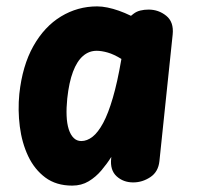

<svg xmlns="http://www.w3.org/2000/svg" viewBox="-20 -571 626 601"><path d="M206 10Q156 10 122 -15.2Q88 -40.5 68.2 -82.2Q48.5 -124 42 -175Q35.5 -226 40.5 -277Q50 -365.5 84.5 -426.8Q119 -488 171 -519.5Q223 -551 284 -551Q299 -551 316.2 -547.5Q333.5 -544 352 -537.5Q370.5 -531 390 -521.5L397.5 -527.5Q407 -535 419.2 -538Q431.5 -541 445 -541Q476.5 -541 500.5 -521.5Q524.5 -502 520.5 -463L479 -66.5Q475.5 -33 450.5 -16.5Q425.5 0 397 0Q366 0 345 -19.2Q324 -38.5 328 -75.5L328.5 -80Q315 -58.5 297.5 -37.8Q280 -17 257.5 -3.5Q235 10 206 10ZM190.5 -262.5Q187.5 -233 188.5 -208.5Q189.5 -184 195.2 -166.2Q201 -148.5 210.8 -139Q220.5 -129.5 234.5 -129.5Q252.5 -129.5 269.8 -143Q287 -156.5 303 -186.2Q319 -216 333.2 -264.8Q347.5 -313.5 359.5 -383.5L360 -386.5Q336.5 -401 317.2 -406.5Q298 -412 282.5 -412Q258.5 -412 239.8 -395.8Q221 -379.5 208.5 -346.5Q196 -313.5 190.5 -262.5Z"/></svg>

Font: Edu SA Hand
Style: Bold
Weight: 700
Designer: Tina and Corey Anderson, Eben Sorkin, Mirko Velimirovic
Foundry: Google for Education
Version: Version 2.000